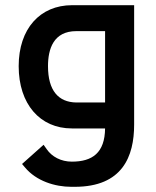

<svg xmlns="http://www.w3.org/2000/svg" viewBox="-20 -495 603 740"><path d="M257 0H385C384 94 336 128 257 128C215 128 180 109 160 80L148 63L65 137L76 150C120 203 192 225 255 225H268C452 225 497 108 497 -15V-475H258C134 -475 52 -384 52 -240C52 -94 134 0 257 0ZM385 -100H274C205 -101 165 -146 165 -240C165 -306 186 -375 274 -375H385Z"/></svg>

Font: Mint Spirit
Style: Bold
Weight: 700
Designer: HARENDAL Hirwen
Foundry: Arkandis Digital Foundry.
Version: Version 1.004;FFEdit